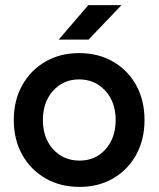

<svg xmlns="http://www.w3.org/2000/svg" viewBox="-20 -720 621 752"><path d="M292 12Q216 12 158 -21.5Q100 -55 67 -114Q34 -173 34 -250Q34 -327 67 -386Q100 -445 157.5 -478.5Q215 -512 290 -512Q365 -512 423 -478.5Q481 -445 513.5 -386Q546 -327 546 -250Q546 -173 513.5 -114Q481 -55 423.5 -21.5Q366 12 292 12ZM292 -91Q354 -91 393.5 -135.5Q433 -180 433 -250Q433 -320 392.5 -364.5Q352 -409 290 -409Q228 -409 188 -364.5Q148 -320 148 -250Q148 -180 188 -135.5Q228 -91 292 -91ZM210 -565 326 -700H456L327 -565Z"/></svg>

Font: Figtree SemiBold
Style: Regular
Weight: 600
Designer: Erik Kennedy
Foundry: Erik Kennedy
Version: Version 2.001; ttfautohint (v1.8.4.7-5d5b);gftools[0.9.27]